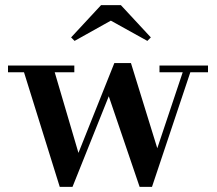

<svg xmlns="http://www.w3.org/2000/svg" viewBox="-20 -714 840 744"><path d="M786 -460V-434H717.5L569 10H521L401.5 -341L261 10H211.5L73 -434H11V-460H268V-434H192L284 -121.5L423 -469.5H487.5L589.5 -139.5L688 -434H598V-460ZM269 -555.5 255.5 -569 371.5 -694H448.5L564.5 -569L551 -555.5L409.5 -634Z"/></svg>

Font: Bodoni Moda SC 9pt SemiBold
Style: Regular
Weight: 600
Designer: Owen Earl
Foundry: indestructible type
Version: Version 2.005